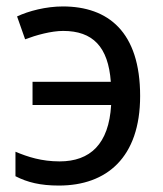

<svg xmlns="http://www.w3.org/2000/svg" viewBox="-20 -566 506 596"><path d="M163 10C311 10 415 -77 415 -268C415 -467 316 -546 175 -546C123 -546 69 -532 33 -515L58 -444C92 -457 139 -470 176 -470C268 -470 316 -421 324 -312H81V-240H325C318 -119 260 -65 165 -65C109 -65 66 -79 28 -95V-19C65 0 105 10 163 10Z"/></svg>

Font: Noto Sans Thai
Style: Regular
Weight: 400
Designer: Monotype Design Team
Foundry: Monotype Imaging Inc.
Version: Version 1.901